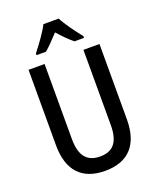

<svg xmlns="http://www.w3.org/2000/svg" viewBox="-170 -1039 935 1147"><g transform="rotate(-20 297.5 -465.0)"><path d="M346 -940H249C228 -898 182 -835 147 -791V-780H207C233 -802 265 -835 297 -870C328 -835 359 -804 388 -780H449V-791C414 -835 368 -896 346 -940ZM523 -235V-714H421V-237C421 -130 382 -81 298 -81C217 -81 174 -128 174 -236V-714H72V-234C72 -74 150 10 297 10C447 10 523 -76 523 -235Z"/></g></svg>

Font: Noto Sans Arabic Cond Med
Style: Regular
Weight: 500
Width: 3
Designer: Monotype Design Team, Nadine Chahine, Nizar Qandah and Khaled Hosny
Foundry: Monotype Imaging Inc.
Version: Version 2.012